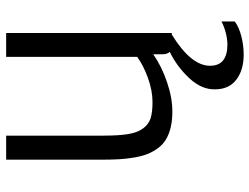

<svg xmlns="http://www.w3.org/2000/svg" viewBox="-118 -480 847 652"><g transform="rotate(-90 306.0 -153.5)"><path d="M253.4 7.8Q223.1 7.8 199.2 2Q175.3 -3.9 158.2 -14.4Q141.1 -24.9 128.9 -41.7Q116.7 -58.6 109.4 -77.1Q102.1 -95.7 97.7 -121.3Q93.3 -147 91.8 -172.1Q90.3 -197.3 90.3 -230V-556.6H171.9V-226.6Q171.9 -173.8 177.2 -141.8Q182.6 -109.9 196.8 -91.1Q210.9 -72.3 231.4 -65.9Q252 -59.6 286.1 -59.6Q325.7 -59.6 369.4 -75.7Q413.1 -91.8 439.5 -111.8V-556.6H520.5V5.9H515.1Q408.2 71.8 409.2 136.7Q409.7 194.8 481.9 194.8Q521 193.8 559.6 174.8V219.7Q541 233.9 509.8 241.9Q478.5 250 446.8 250Q395 250 362.1 225.1Q329.1 200.2 329.1 152.3Q328.1 106.9 367.4 64.9Q406.7 22.9 456.5 -1Q448.2 -8.3 448.2 -27.3V-57.1Q407.7 -28.8 354.2 -10.5Q300.8 7.8 253.4 7.8Z"/></g></svg>

Font: HaufeMerriweatherSansLt
Style: Regular
Weight: 300
Designer: Eben Sorkin
Foundry: Eben Sorkin
Version: Version 1.56